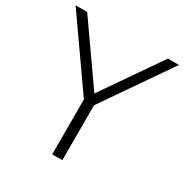

<svg xmlns="http://www.w3.org/2000/svg" viewBox="-182 -875 969 1009"><g transform="rotate(30 302.0 -370.0)"><path d="M273.5 0V-358.5L288 -312.5L-12 -740H58.5L318 -370H293L548.5 -740H615.5L320.5 -312.5L335 -358V0Z"/></g></svg>

Font: Encode Sans SemiExpanded Light
Style: Regular
Weight: 300
Width: 6
Designer: Multiple Designers
Foundry: Impallari Type
Version: Version 3.002